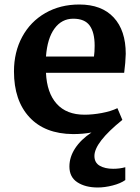

<svg xmlns="http://www.w3.org/2000/svg" viewBox="-20 -582 623 852"><path d="M538 -343Q537 -304 531 -259H184Q188 -170 231.5 -121.5Q275 -73 355 -73Q391 -73 431.5 -80.5Q472 -88 501 -102L523 -50Q399 50 399 110Q399 140 422.5 153.5Q446 167 482 167Q512 167 536 160V217Q515 232 480 241Q445 250 414 250Q359 250 323.5 227Q288 204 288 157Q288 115 313.5 76Q339 37 386 6Q348 13 304 13Q179 12 110.5 -62Q42 -136 42 -265Q42 -351 78.5 -418.5Q115 -486 181 -524Q247 -562 332 -562Q431 -562 484.5 -504.5Q538 -447 538 -343ZM184 -331H397Q400 -352 400 -379Q400 -438 378 -468.5Q356 -499 305 -499Q254 -499 222 -455.5Q190 -412 184 -331Z"/></svg>

Font: Martel ExtraBold
Style: Regular
Weight: 800
Designer: Dan Reynolds
Foundry: Dan Reynolds
Version: Version 1.001; ttfautohint (v1.1) -l 5 -r 5 -G 72 -x 0 -D la